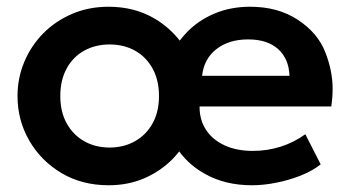

<svg xmlns="http://www.w3.org/2000/svg" viewBox="-20 -535 1040 570"><path d="M302.5 15Q223.5 15 162.5 -21.2Q101.5 -57.5 66.8 -117.8Q32 -178 32 -250Q32 -303 52 -351Q72 -399 108.2 -435.8Q144.5 -472.5 194 -493.8Q243.5 -515 302.5 -515Q380 -515 440.5 -479Q483.5 -453 513.5 -414.5Q524 -428 536 -440.5Q571 -476 618.5 -495.5Q666 -515 722.5 -515Q805.5 -515 864.2 -476.2Q923 -437.5 945.2 -381.2Q967.5 -325 967.5 -271.5Q967.5 -246 963.5 -219H572.5Q572.5 -218 572.5 -217Q572.5 -179 591.5 -149.8Q610.5 -120.5 646.2 -103.8Q682 -87 730.5 -87Q773.5 -87 813 -99.5Q852.5 -112 886.5 -136.5L932 -47Q908 -28 873.8 -14.2Q839.5 -0.5 801.2 7.2Q763 15 728 15Q648.5 15 589 -18.5Q542.5 -44 512 -85.5Q503.5 -74.5 494 -64.5Q458 -27.5 409.5 -6.2Q361 15 302.5 15ZM580 -310H839.5Q837.5 -360.5 805.8 -389.2Q774 -418 716.5 -418Q659.5 -418 622.5 -389.2Q585.5 -360.5 580 -310ZM305.5 -97Q347.5 -97 380.8 -115.8Q414 -134.5 433 -168.8Q452 -203 452 -250Q452 -297 433 -331.5Q414 -366 381 -384.5Q348 -403 305.5 -403Q263 -403 229.8 -384.5Q196.5 -366 177.8 -331.5Q159 -297 159 -250Q159 -203 178 -168.8Q197 -134.5 230 -115.8Q263 -97 305.5 -97Z"/></svg>

Font: Geologica EX Med
Style: Regular
Weight: 500
Designer: Sindre Bremnes, Frode Helland
Foundry: Monokrom Skriftforlag AS
Version: Version 1.010;gftools[0.9.28]